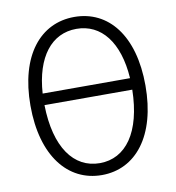

<svg xmlns="http://www.w3.org/2000/svg" viewBox="-87 -860 874 952"><g transform="rotate(-10 350.0 -384.0)"><path d="M350 -782C179 -782 60 -639 60 -386C60 -133 179 14 350 14C521 14 639 -133 639 -386C639 -639 521 -782 350 -782ZM350 -722C475 -722 558 -618 570 -435H130C142 -618 225 -722 350 -722ZM350 -46C219 -46 133 -163 129 -377H571C567 -163 481 -46 350 -46Z"/></g></svg>

Font: Kawkab Mono Light
Style: Regular
Weight: 300
Monospace: yes
Designer: Abdullah Arif
Foundry: Abdullah Arif
Version: Version 1.000;PS 000.500;hotconv 1.0.88;makeotf.lib2.5.64775